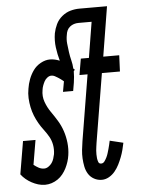

<svg xmlns="http://www.w3.org/2000/svg" viewBox="-53 -777 606 827"><g transform="rotate(-5 250.0 -363.5)"><path d="M109 8Q93 8 78.5 3.5Q64 -1 51 -8Q38 -15 26.5 -24.5Q15 -34 6 -46L30 -188H84L66 -82Q76 -74 87 -68Q98 -62 111 -62Q120 -62 129 -68Q138 -74 144 -82.5Q150 -91 153 -101Q156 -111 158 -120Q161 -141 157.5 -160.5Q154 -180 144.5 -196.5Q135 -213 123.5 -228Q112 -243 102.5 -259.5Q93 -276 86 -293.5Q79 -311 75 -330.5Q71 -350 70 -370Q69 -390 73 -411Q76 -431 83.5 -451Q91 -471 103.5 -488.5Q116 -506 136 -517Q156 -528 176 -528Q187 -528 197.5 -525.5Q208 -523 218 -519Q210 -547 206 -577Q202 -607 207 -638Q211 -658 220 -677Q229 -696 246 -710Q263 -724 282.5 -729.5Q302 -735 322 -735H409L399 -674H312Q302 -674 292.5 -671Q283 -668 275 -661.5Q267 -655 263 -646Q259 -637 258 -628Q254 -608 256 -589.5Q258 -571 260.5 -552.5Q263 -534 267.5 -516.5Q272 -499 273 -480Q275 -479 276.5 -477.5Q278 -476 279 -474L274 -469Q274 -457 273 -444.5Q272 -432 270 -419L264 -384H220L228 -429Q222 -434 216 -438.5Q210 -443 203.5 -447Q197 -451 190.5 -454.5Q184 -458 176 -458Q167 -458 158.5 -451.5Q150 -445 145.5 -436.5Q141 -428 137.5 -418.5Q134 -409 133 -400Q128 -373 137 -348Q146 -323 160.5 -302.5Q175 -282 188 -260.5Q201 -239 209 -215Q217 -191 220 -164Q223 -137 219 -110Q217 -96 212.5 -82Q208 -68 201.5 -55Q195 -42 185.5 -30Q176 -18 163.5 -9.5Q151 -1 137 3.5Q123 8 109 8ZM354 8Q336 8 320.5 -0.5Q305 -9 296 -23.5Q287 -38 283.5 -55.5Q280 -73 279 -91Q278 -109 280 -127.5Q282 -146 285 -165L332 -450H297L309 -520H344L379 -735H441L406 -520H475L472 -450H394L345 -154Q344 -145 342.5 -136.5Q341 -128 340.5 -119.5Q340 -111 340 -103Q340 -95 341 -86.5Q342 -78 345 -70Q348 -62 357 -62Q366 -62 372 -70.5Q378 -79 382 -87.5Q386 -96 388.5 -104.5Q391 -113 393.5 -121.5Q396 -130 398 -139Q400 -148 402 -157L460 -143Q457 -128 453 -112.5Q449 -97 443 -81.5Q437 -66 429.5 -51Q422 -36 411 -22.5Q400 -9 385 -0.5Q370 8 354 8Z"/></g></svg>

Font: Iosevka Curly Slab
Style: Italic
Weight: 400
Italic angle: -9°
Monospace: yes
Designer: Belleve Invis
Foundry: Belleve Invis
Version: Version 22.1.2; ttfautohint (v1.8.4)